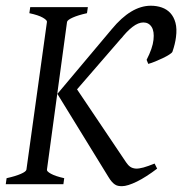

<svg xmlns="http://www.w3.org/2000/svg" viewBox="-20 -640 633 667"><path d="M282.2 -594.2Q251.5 -587.4 232.9 -579.1Q214.4 -570.8 212.9 -564L143.1 -50.8Q141.6 -44.9 157 -36.4Q172.4 -27.8 203.1 -21L200.2 0H0L2.9 -21Q33.7 -27.8 52.2 -35.9Q70.8 -43.9 71.8 -50.8L143.1 -564Q144 -569.8 128.9 -578.6Q113.8 -587.4 82 -594.2L85 -615.2H285.2ZM525.9 -54.2Q507.3 -40 489.5 -28.6Q471.7 -17.1 455.8 -9.3Q439.9 -1.5 426.5 2.7Q413.1 6.8 403.8 6.8Q396.5 6.8 390.4 5.6Q384.3 4.4 378.9 0.7Q373.5 -2.9 368.2 -9Q362.8 -15.1 356.9 -24.9L179.2 -314L180.2 -314.9L368.2 -538.6Q435.5 -620.1 503.9 -620.1Q524.4 -620.1 542 -614Q559.6 -607.9 571.8 -594.7Q584 -581.5 589.6 -560.8Q595.2 -540 591.3 -510.7Q588.4 -487.3 579.1 -460.4Q577.6 -456.5 568.1 -450.4Q558.6 -444.3 545.9 -438.2Q533.2 -432.1 519.5 -426.5Q505.9 -420.9 495.1 -418L489.3 -432.1Q510.3 -473.1 513.2 -501.5Q516.6 -531.2 506.6 -546.6Q496.6 -562 478 -562Q460.4 -562 440.4 -546.6Q420.4 -531.2 400.9 -505.9L402.8 -508.8L247.6 -329.6L418 -76.2Q424.8 -65.9 432.6 -60.5Q440.4 -55.2 451.4 -54.4Q462.4 -53.7 478.3 -58.1Q494.1 -62.5 517.1 -71.8L525.9 -54.2Z"/></svg>

Font: GentiumAlt
Style: Italic
Weight: 400
Italic angle: -7°
Designer: J. Victor Gaultney
Version: Version 1.02; 2005; OFL release